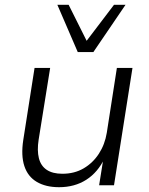

<svg xmlns="http://www.w3.org/2000/svg" viewBox="-20 -772 621 800"><path d="M226 8Q171 8 133.5 -14Q96 -36 81.5 -80Q67 -124 77 -189L124 -489H189L141 -190Q134 -145 142 -113Q150 -81 174.5 -64.5Q199 -48 240 -48Q290 -48 328.5 -70.5Q367 -93 392 -131.5Q417 -170 425 -219L467 -489H532L455 0H393L411 -113H416Q388 -54 339.5 -23Q291 8 226 8ZM304 -555 219 -752H266L341 -602L455 -752H503L369 -555Z"/></svg>

Font: Nunito Sans 10pt Light
Style: Italic
Weight: 300
Italic angle: -9°
Designer: Vernon Adams
Foundry: Vernon Adams
Version: Version 3.101;gftools[0.9.27]